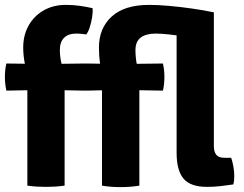

<svg xmlns="http://www.w3.org/2000/svg" viewBox="-24 -760 998 786"><path d="M164 -498 319.5 -500H332L470 -498L643 -500Q649 -474.5 649 -445.5Q649 -414 643 -389L468 -392L332 -389H319.5L162 -392L2 -389Q-1 -403.5 -2.5 -417.5Q-4 -431.5 -4 -445.5Q-4 -458.5 -2.5 -472.5Q-1 -486.5 2 -500ZM922.5 -114Q928 -97.5 931.5 -78.2Q935 -59 935 -40Q935 -31.5 934.2 -22Q933.5 -12.5 931 -5Q908.5 -1.5 880.2 1.8Q852 5 823 5Q755.5 5 727.2 -28.8Q699 -62.5 699 -134V-665.5L851.5 -709.5V-161.5Q851.5 -138.5 861.5 -126.2Q871.5 -114 895 -114ZM393.5 -434Q390.5 -466.5 385.8 -499Q381 -531.5 381 -565.5Q381 -644.5 433.2 -692.2Q485.5 -740 586.5 -740Q622.5 -740 667.8 -736Q713 -732 760.8 -725.2Q808.5 -718.5 851.5 -709.5L795.5 -599.5Q769.5 -604.5 736 -609.8Q702.5 -615 670 -618.8Q637.5 -622.5 613.5 -622.5Q573.5 -622.5 552 -606.2Q530.5 -590 530.5 -554.5Q530.5 -526.5 536.5 -493.8Q542.5 -461 546.5 -433V0Q510.5 6 469 6Q429.5 6 393.5 0ZM88 -434Q85.5 -463 78.2 -497.2Q71 -531.5 71 -565.5Q71 -615.5 92.8 -654.8Q114.5 -694 154 -717Q193.5 -740 245.5 -740Q276 -740 303.5 -736Q331 -732 355 -726.5Q356.5 -710.5 353 -688.8Q349.5 -667 343.2 -647.8Q337 -628.5 329 -619Q322 -620 311.2 -621.2Q300.5 -622.5 288 -622.5Q256 -622.5 238.5 -605.5Q221 -588.5 221 -554.5Q221 -526.5 229 -494.5Q237 -462.5 240.5 -433V0Q217.5 3 199.8 4Q182 5 164 5Q147 5 128.5 4Q110 3 88 0Z"/></svg>

Font: Signika
Style: Bold
Weight: 700
Designer: Anna Giedry
Foundry: Anna Giedry
Version: Version 2.001